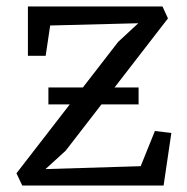

<svg xmlns="http://www.w3.org/2000/svg" viewBox="-20 -575 580 595"><path d="M408.5 -503 135.5 -496 121.5 -402H66.5V-555H483.5L500.5 -518L183.5 -108L121 -51L416 -60L460 -169L511 -163L487 0H49L31 -38L346 -445ZM130 -304H409.5V-251.5H130Z"/></svg>

Font: Merriweather Light
Style: Regular
Weight: 300
Designer: Eben Sorkin
Foundry: Eben Sorkin
Version: Version 2.100